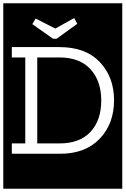

<svg xmlns="http://www.w3.org/2000/svg" viewBox="-32 -937 765 1170"><path d="M-12 213V-917H713V213ZM313 -701 439 -792 420 -827 305 -763 185 -824 165 -790 291 -701ZM663 -326Q663 -467 576.5 -558.5Q490 -650 331 -650H40V-587H122V-63H40V0H334Q488 0 575.5 -91.5Q663 -183 663 -326ZM585 -325Q585 -204 519.5 -133.5Q454 -63 330 -63H195V-587H330Q454 -587 519.5 -515Q585 -443 585 -325Z"/></svg>

Font: Zilla Slab Highlight Regular
Style: Regular
Weight: 400
Designer: Typotheque Type Foundry
Foundry: Typotheque type foundry
Version: Version 1.1; 2017; ttfautohint (v1.6)